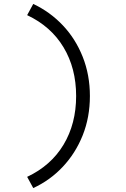

<svg xmlns="http://www.w3.org/2000/svg" viewBox="-20 -734 640 976"><path d="M149 -714Q234 -674 299 -605.5Q364 -537 400.5 -445Q437 -353 437 -246Q437 -138 400.5 -46.5Q364 45 299 114Q234 183 149 222L118 165Q239 108 303 1.5Q367 -105 367 -246Q367 -387 303 -493.5Q239 -600 118 -657Z"/></svg>

Font: Red Hat Mono VF Light
Style: Regular
Weight: 300
Monospace: yes
Designer: Pentagram, MCKL
Foundry: Pentagram, MCKL
Version: Version 1.023